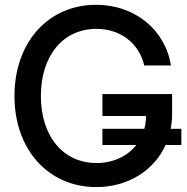

<svg xmlns="http://www.w3.org/2000/svg" viewBox="-20 -759 772 791"><path d="M376.5 11.7C507.8 11.7 614.7 -56.6 662.1 -161.6H727.1V-228.5H683.1C687 -247.6 689 -267.6 689 -288.1V-371.6H401.9V-281.2H582C581.5 -262.7 579.1 -245.1 574.7 -228.5H401.9V-161.6H541.5C504.4 -114.7 445.8 -87.4 377.9 -87.4C239.7 -87.4 148.4 -198.2 148.4 -363.3C148.4 -529.3 239.3 -640.1 377.4 -640.1C477.5 -640.1 553.7 -579.1 574.2 -489.3H684.1C661.1 -637.2 534.2 -739.3 376 -739.3C181.2 -739.3 39.6 -587.4 39.6 -363.3C39.6 -142.6 179.2 11.7 376.5 11.7Z"/></svg>

Font: Inteeer Medium
Style: Regular
Weight: 500
Designer: Rasmus Andersson
Foundry: rsms
Version: Version 4.001;Glyphs 3.4 (3402)